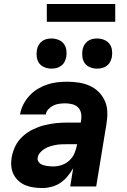

<svg xmlns="http://www.w3.org/2000/svg" viewBox="-20 -940 640 968"><path d="M195 8Q172 8 150 5Q128 2 108.5 -6Q89 -14 73.5 -28Q58 -42 48.5 -61Q39 -80 37 -102Q35 -124 39 -147Q44 -176 57.5 -203.5Q71 -231 94.5 -252.5Q118 -274 146 -287.5Q174 -301 203 -308.5Q232 -316 261 -319Q290 -322 319 -322H387L389 -335Q392 -353 388.5 -370Q385 -387 373.5 -398.5Q362 -410 344.5 -414.5Q327 -419 310 -419Q295 -419 279.5 -417Q264 -415 250 -408.5Q236 -402 224.5 -390Q213 -378 211 -363H81Q85 -388 97 -412Q109 -436 127.5 -456.5Q146 -477 169 -491Q192 -505 217 -513.5Q242 -522 267.5 -525Q293 -528 319 -528Q348 -528 377.5 -523.5Q407 -519 432.5 -507.5Q458 -496 477.5 -476.5Q497 -457 508.5 -431.5Q520 -406 521 -376.5Q522 -347 517 -317L465 0H334L349 -92Q337 -71 321 -51.5Q305 -32 285 -18.5Q265 -5 241 1.5Q217 8 195 8ZM251 -101Q272 -101 294 -109Q316 -117 332.5 -133.5Q349 -150 357 -171Q365 -192 369 -213H319Q305 -213 291 -212.5Q277 -212 262.5 -209.5Q248 -207 233.5 -202.5Q219 -198 206 -190.5Q193 -183 182.5 -171Q172 -159 170 -145Q168 -136 172 -128Q176 -120 183 -115Q190 -110 198 -107.5Q206 -105 215.5 -103.5Q225 -102 233.5 -101.5Q242 -101 251 -101ZM470 -594Q452 -594 435 -600.5Q418 -607 408 -620.5Q398 -634 395.5 -652Q393 -670 396 -688Q398 -701 404.5 -712.5Q411 -724 421.5 -732Q432 -740 444.5 -743Q457 -746 469 -746Q487 -746 504 -739.5Q521 -733 531.5 -719.5Q542 -706 544.5 -688Q547 -670 544 -652Q541 -639 535 -627.5Q529 -616 518 -608Q507 -600 494.5 -597Q482 -594 470 -594ZM240 -594Q222 -594 205 -600.5Q188 -607 178 -620.5Q168 -634 165.5 -652Q163 -670 166 -688Q168 -701 174.5 -712.5Q181 -724 191.5 -732Q202 -740 214.5 -743Q227 -746 239 -746Q257 -746 274 -739.5Q291 -733 301.5 -719.5Q312 -706 314.5 -688Q317 -670 314 -652Q311 -639 305 -627.5Q299 -616 288 -608Q277 -600 264.5 -597Q252 -594 240 -594ZM216 -830V-920H561V-830Z"/></svg>

Font: Iosevka XBd Ex Obl
Style: Regular
Weight: 800
Width: 7
Italic angle: -9°
Monospace: yes
Designer: Belleve Invis
Foundry: Belleve Invis
Version: Version 32.5.0; ttfautohint (v1.8.4)